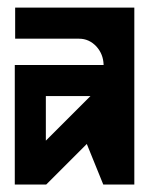

<svg xmlns="http://www.w3.org/2000/svg" viewBox="-20 -493 398 513"><path d="M338.9 -472.7V0H255.9L211.9 -108.4L103.5 0H19.5V-319.3H256.8V-320.3Q255.9 -348.6 237.3 -369.1Q217.8 -389.6 191.4 -389.6H20.5V-472.7ZM221.7 -236.3H102.5V-117.2Z"/></svg>

Font: mr_KirucoupageG
Style: Regular
Weight: 400
Designer: Jan Henkel
Version: Version 1.00 May 25, 2020, initial release